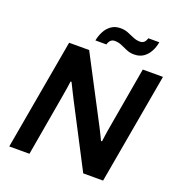

<svg xmlns="http://www.w3.org/2000/svg" viewBox="-152 -993 1036 1117"><g transform="rotate(20 366.0 -434.0)"><path d="M30 0 151 -686H275L484 -287Q489 -278 495.5 -264.5Q502 -251 509 -237Q516 -223 521 -212L527 -213Q529 -229 532 -250Q535 -271 537 -283L607 -686H732L611 0H488L289 -383Q280 -400 266 -428.5Q252 -457 242 -477H236Q234 -460 230 -434.5Q226 -409 223 -392L155 0ZM290 -751Q296 -782 310 -808.5Q324 -835 347.5 -851.5Q371 -868 404 -868Q430 -868 451 -859.5Q472 -851 492.5 -842Q513 -833 536 -833Q549 -833 559 -840.5Q569 -848 575 -868H643Q638 -837 623.5 -810Q609 -783 585.5 -767Q562 -751 528 -751Q503 -751 482 -760Q461 -769 441 -778Q421 -787 397 -787Q384 -787 374 -779Q364 -771 358 -751Z"/></g></svg>

Font: Archivo SemiBold SemiBold
Style: Italic
Weight: 600
Italic angle: -10°
Version: Version 2.001